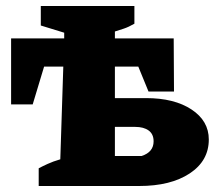

<svg xmlns="http://www.w3.org/2000/svg" viewBox="-20 -620 716 640"><path d="M109 0V-59Q120 -65 138.5 -73.5Q157 -82 181 -89L191 -398H127L89 -272H17V-492H194V-511L116 -535V-600H428V-541Q409 -530 392.5 -524.5Q376 -519 363 -515V-492H559L560 -315H475L441 -398H363V-293H467Q561 -293 618.5 -255Q676 -217 676 -155Q676 -84 612.5 -42Q549 0 444 0ZM363 -100H452Q492 -113 492 -149Q492 -173 475.5 -185Q459 -197 431 -197H363Z"/></svg>

Font: Piazzolla SC ExtraBold
Style: Regular
Weight: 800
Designer: Juan Pablo del Peral
Foundry: Huerta Tipografica
Version: Version 1.330